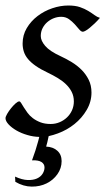

<svg xmlns="http://www.w3.org/2000/svg" viewBox="-22 -477 389 697"><path d="M201.7 107.9Q201.7 133.8 186.5 155.3Q171.4 176.8 147.2 188.7Q123 200.7 93 200.4Q63 200.2 33.7 183.1L32.7 164.1Q58.1 175.8 78.1 176.5Q98.1 177.2 111.8 171.1Q125.5 165 132.6 153.8Q139.6 142.6 139.6 130.9Q139.6 118.2 128.4 111.1Q117.2 104 94.2 105Q107.9 68.4 116.7 35.2Q118.7 27.3 120.6 20Q98.6 19.5 77.6 13.2Q55.2 6.8 37.6 -3.4Q20 -13.7 9 -25.6Q-2 -37.6 -2 -47.9Q-2 -53.2 3.9 -63.5Q9.8 -73.7 17.8 -83.7Q25.9 -93.8 34.2 -101.3Q42.5 -108.9 47.9 -108.9Q51.3 -108.9 54.9 -102.8Q58.6 -96.7 64.2 -87.6Q69.8 -78.6 77.6 -67.9Q85.4 -57.1 97.2 -48.1Q108.9 -39.1 124.8 -33Q140.6 -26.9 162.1 -26.9Q179.2 -26.9 194.6 -33.4Q210 -40 221.4 -51Q232.9 -62 239.5 -76.9Q246.1 -91.8 246.1 -108.9Q246.1 -127.9 238.3 -143.3Q230.5 -158.7 217.5 -171.1Q204.6 -183.6 187.5 -193.8Q170.4 -204.1 151.9 -212.9Q126 -225.1 108.4 -237.3Q90.8 -249.5 80.1 -262.2Q69.3 -274.9 64.7 -289.1Q60.1 -303.2 60.1 -318.8Q60.1 -349.6 75.2 -375Q90.3 -400.4 114.3 -418.7Q138.2 -437 167.7 -447Q197.3 -457 226.1 -457Q251 -457 268.1 -451.2Q285.2 -445.3 298.1 -437.5Q311 -429.7 320.8 -422.4Q330.6 -415 340.8 -412.1Q331.1 -400.9 321.5 -391.8Q312 -382.8 303.7 -376Q295.4 -369.1 288.8 -365.5Q282.2 -361.8 278.8 -361.8Q272.5 -361.8 265.4 -370.4Q258.3 -378.9 249.3 -388.9Q240.2 -398.9 228.3 -407.5Q216.3 -416 200.2 -416Q186.5 -416 173.3 -410.9Q160.2 -405.8 149.7 -396.7Q139.2 -387.7 132.6 -374.8Q126 -361.8 126 -346.2Q126 -329.1 142.3 -310.1Q158.7 -291 198.2 -272.9Q218.3 -263.7 238.3 -251.5Q258.3 -239.3 274.2 -223.4Q290 -207.5 300 -187.3Q310.1 -167 310.1 -141.1Q310.1 -107.4 292.7 -77.9Q275.4 -48.3 248.3 -26.6Q221.2 -4.9 188 7.3Q170.9 13.7 154.8 17.1Q154.3 18.1 154.3 19Q151.9 30.3 149.7 39.8Q147.5 49.3 145.5 55.2Q170.4 56.2 186 70.1Q201.7 84 201.7 107.9Z"/></svg>

Font: Gentium Plus Afr
Style: Italic
Weight: 400
Italic angle: -8°
Designer: J. Victor Gaultney, Annie Olsen, Iska Routamaa, Becca Hirsbrunner
Foundry: SIL International
Version: Version 5.000